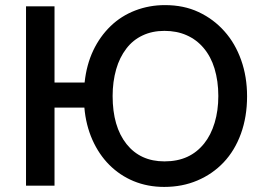

<svg xmlns="http://www.w3.org/2000/svg" viewBox="-20 -735 1036 760"><path d="M629.9 4.9Q564.5 4.9 508.8 -18.1Q454.6 -40.5 412.6 -82.5Q371.6 -123.5 345.7 -181.6Q319.8 -240.2 314 -309.1H195.8V0H83V-710H195.8V-408.2H314.9Q322.3 -478.5 349.1 -535.2Q375.5 -590.8 418 -631.8Q459.5 -671.9 515.1 -693.4Q570.8 -714.8 632.8 -714.8Q707.5 -714.8 765.6 -687.5Q825.2 -659.7 868.2 -611.3Q911.1 -563.5 934.6 -497.1Q958 -431.2 958 -354Q958 -272.9 933.6 -205.6Q909.2 -138.7 865.2 -92.3Q821.3 -45.9 761.2 -20.5Q701.7 4.9 629.9 4.9ZM425.8 -355Q425.8 -233.9 481 -164.6Q535.6 -96.2 630.9 -96.2Q682.6 -96.2 721.7 -114.3Q759.8 -131.8 788.1 -167Q814.9 -200.2 829.6 -249Q844.2 -297.4 844.2 -355Q844.2 -414.1 829.1 -463.9Q814.9 -510.7 786.1 -544.9Q758.3 -578.1 718.3 -595.7Q679.7 -612.8 630.9 -612.8Q582.5 -612.8 544.4 -594.7Q505.9 -576.7 480 -542.5Q453.1 -507.3 439.9 -460.9Q425.8 -411.6 425.8 -355Z"/></svg>

Font: Rising Sun DemiBold
Style: DemiBold
Weight: 600
Designer: Matt McInerney, Pablo Impallari, Rodrigo Fuenzalida
Foundry: Matt McInerney, Pablo Impallari, Rodrigo Fuenzalida
Version: Version 1.000